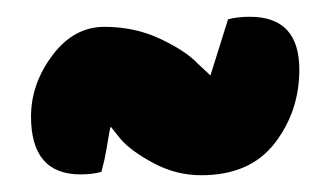

<svg xmlns="http://www.w3.org/2000/svg" viewBox="-20 -416 394 229"><path d="M278 -396Q337 -396 337 -333Q337 -283 307.5 -245Q278 -207 220 -207Q190 -207 163 -221.5Q136 -236 124 -250L112 -265Q111 -262 110 -256L107 -238Q105 -226 101 -211Q90 -208 76 -208Q17 -208 17 -277Q17 -316 42.5 -350Q68 -384 104.5 -384Q141 -384 171.5 -369.5Q202 -355 216 -340L231 -326L252 -393Q263 -396 278 -396Z"/></svg>

Font: Chela One
Style: Regular
Weight: 400
Designer: Miguel Hernandez
Foundry: LatinoType
Version: Version 1.001